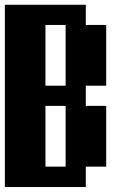

<svg xmlns="http://www.w3.org/2000/svg" viewBox="-20 -712 540 790"><path d="M167 -359.4H250V-609.4H167ZM167 -26.4H250V-276.4H167ZM0 57.6V-692.4H333V-609.4H417V-359.4H333V-276.4H417V-26.4H333V57.6Z"/></svg>

Font: KH Dot Dougenzaka 12
Style: Regular
Weight: 400
Designer: Original version for X68000 by Keitarou Hiraki (http://hp.vector.co.jp/authors/VA000874/) / TrueType conversion by Homem
Version: Version 1.00.20150527